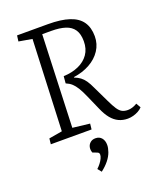

<svg xmlns="http://www.w3.org/2000/svg" viewBox="-171 -808 991 1182"><g transform="rotate(-20 324.0 -217.5)"><path d="M269 -367Q324 -369 367 -388Q410 -407 434.5 -442Q459 -477 459 -527Q459 -575 440 -603Q421 -631 384 -643Q347 -655 291 -655H233L210 -50L322 -37L318 0H51L55 -37L142 -52L167 -648L80 -663L85 -701H287Q372 -701 426.5 -683Q481 -665 507 -627.5Q533 -590 533 -533Q533 -482 506 -441Q479 -400 432 -374Q385 -348 326 -340V-337Q349 -328 364.5 -316.5Q380 -305 393.5 -286Q407 -267 422 -234L471 -132Q489 -94 503 -73Q517 -52 532.5 -44Q548 -36 570 -36Q584 -36 599 -40.5Q614 -45 631 -55L648 -25Q637 -13 621.5 -4.5Q606 4 588 9Q570 14 551 14Q519 14 492.5 1.5Q466 -11 444.5 -37Q423 -63 405 -105L364 -198Q347 -237 332.5 -260.5Q318 -284 302.5 -298Q287 -312 265 -321ZM288 266 268 241Q280 230 291 216Q302 202 308.5 188Q315 174 315 164Q315 157 312 152.5Q309 148 300 145L274 135Q267 118 270 100.5Q273 83 286.5 71Q300 59 321 59Q347 59 361.5 76.5Q376 94 376 122Q376 142 367 167.5Q358 193 338 218Q318 243 288 266Z"/></g></svg>

Font: Literata Light
Style: Italic
Weight: 300
Italic angle: -2°
Designer: Latin by Veronika Burian and Jose Scaglione. Greek by Irene Vlachou. Cyrillic by Vera Evstafieva
Foundry: TypeTogether
Version: Version 3.103;gftools[0.9.29]